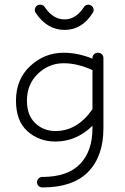

<svg xmlns="http://www.w3.org/2000/svg" viewBox="-20 -631 549 841"><path d="M223 -11Q151 -11 100.5 -56Q50 -101 50 -190Q50 -284 112.5 -342Q175 -400 259 -400Q321 -400 385 -374V-377Q385 -387 392 -393.5Q399 -400 409 -400Q419 -400 426 -393.5Q433 -387 433 -377V-69Q433 53 366.5 121.5Q300 190 166 190Q156 190 149 183.5Q142 177 142 167Q142 158 149 151Q156 144 166 144Q276 144 330.5 87.5Q385 31 385 -69V-80Q314 -11 223 -11ZM223 -57Q319 -57 385 -153V-324Q319 -354 259 -354Q194 -354 146 -308Q98 -262 98 -190Q98 -126 134.5 -91.5Q171 -57 223 -57ZM136 -575Q131 -582 133 -592Q135 -602 143 -607Q151 -612 161 -610Q171 -608 176 -600Q212 -546 263 -546Q312 -546 347 -599Q352 -608 361.5 -610Q371 -612 379 -607Q387 -602 389.5 -593Q392 -584 387 -576Q340 -500 263 -500Q186 -500 136 -575Z"/></svg>

Font: Hoogli
Style: Regular
Weight: 400
Designer: Anand Singh Naorem
Foundry: Brand New Type
Version: Version 1.00 b007